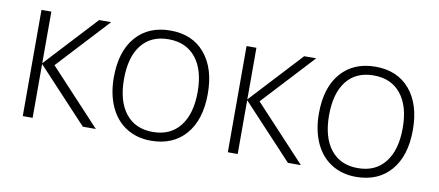

<svg xmlns="http://www.w3.org/2000/svg" viewBox="-55 -738 2161 945"><g transform="rotate(10 1025.0 -265.5)"><path d="M88.9 0V-530.8H138.2V-272.9L377 -530.8H437L199.2 -273.9L454.1 0H389.2L138.2 -269V0Z M497.1 -266.1Q497.1 -396 560.1 -468.5Q623 -541 732.9 -541Q842.3 -541 904.5 -467.5Q966.8 -394 966.8 -266.1Q966.8 -136.2 903.8 -63.2Q840.8 9.8 730 9.8Q660.2 9.8 606.9 -23.9Q553.7 -57.6 525.4 -120.6Q497.1 -183.6 497.1 -266.1ZM547.9 -266.1Q547.9 -156.7 595.9 -95.5Q644 -34.2 731.9 -34.2Q819.8 -34.2 867.9 -95.5Q916 -156.7 916 -266.1Q916 -376 867.4 -436.5Q818.8 -497.1 731 -497.1Q643.1 -497.1 595.5 -436.8Q547.9 -376.5 547.9 -266.1Z M1113.8 0V-530.8H1163.1V-272.9L1401.9 -530.8H1461.9L1224.1 -273.9L1479 0H1414.1L1163.1 -269V0Z M1522 -266.1Q1522 -396 1585 -468.5Q1647.9 -541 1757.8 -541Q1867.2 -541 1929.4 -467.5Q1991.7 -394 1991.7 -266.1Q1991.7 -136.2 1928.7 -63.2Q1865.7 9.8 1754.9 9.8Q1685.1 9.8 1631.8 -23.9Q1578.6 -57.6 1550.3 -120.6Q1522 -183.6 1522 -266.1ZM1572.8 -266.1Q1572.8 -156.7 1620.8 -95.5Q1668.9 -34.2 1756.8 -34.2Q1844.7 -34.2 1892.8 -95.5Q1940.9 -156.7 1940.9 -266.1Q1940.9 -376 1892.3 -436.5Q1843.8 -497.1 1755.9 -497.1Q1668 -497.1 1620.4 -436.8Q1572.8 -376.5 1572.8 -266.1Z"/></g></svg>

Font: Open Sans Light
Style: Regular
Weight: 300
Foundry: Ascender Corporation
Version: Version 1.10